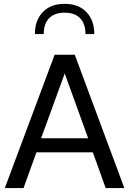

<svg xmlns="http://www.w3.org/2000/svg" viewBox="-20 -962 661 982"><path d="M310.5 -942.4Q239.5 -942.4 199 -900.3Q158.4 -858.2 158.4 -787.6H203.6Q203.6 -840.3 231.3 -868.8Q259 -897.2 310.5 -897.2Q362.3 -897.2 389.8 -868.8Q417.2 -840.3 417.2 -787.6H462.2Q462.2 -858.2 422 -900.3Q381.8 -942.4 310.5 -942.4ZM166.3 -182.9H454.8L520.5 0H616L362.5 -681.9H259.3L4.6 0H100.3ZM190.2 -254.9 311 -586.2 430.9 -254.9Z"/></svg>

Font: Estedad-FD-VF Thin
Style: Regular
Weight: 100
Designer: Amin Abedi
Version: Version 5.0